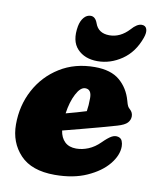

<svg xmlns="http://www.w3.org/2000/svg" viewBox="-78 -731 648 801"><g transform="rotate(10 245.5 -330.0)"><path d="M463.5 -155Q463.5 -117.5 432.5 -79.5Q401.5 -41.5 344.2 -15.8Q287 10 208 10Q110 10 61.5 -41.5Q13 -93 13 -169.5Q13 -249.5 48.5 -316Q84 -382.5 147.8 -422.2Q211.5 -462 296 -462Q364.5 -462 401.8 -430.2Q439 -398.5 453 -348Q457.5 -331 460.8 -325Q464 -319 470.5 -313.5Q483 -302 483 -286Q483 -270.5 472 -258.5Q461 -246.5 430 -237.5Q402.5 -229.5 364.2 -219Q326 -208.5 284.8 -197.8Q243.5 -187 207 -177.5Q211.5 -147.5 229.2 -130.5Q247 -113.5 277.5 -113.5Q303 -113.5 329 -124.2Q355 -135 377.5 -157.5Q399.5 -179.5 414.2 -187.8Q429 -196 443 -192Q455 -188.5 459.2 -177.8Q463.5 -167 463.5 -155ZM272 -368Q251.5 -368 233.8 -334Q216 -300 209 -250.5Q232 -256.5 254.5 -263Q277 -269.5 294.5 -275Q296.5 -287 297.5 -301.2Q298.5 -315.5 298.5 -331Q298.5 -368 272 -368ZM332 -603Q378 -603 415 -643Q438 -669.5 458 -669.5Q474.5 -669.5 479.2 -655.2Q484 -641 475.5 -617.5Q453 -554 404.5 -521Q356 -488 301.5 -488Q247 -488 216 -521Q185 -554 196.5 -617.5Q201 -641 213.2 -655.2Q225.5 -669.5 242 -669.5Q261.5 -669.5 271 -643Q285 -603 332 -603Z"/></g></svg>

Font: Fraunces 144pt S100 Black
Style: Italic
Weight: 900
Italic angle: -16°
Version: Version 1.000; ttfautohint (v1.8.3)